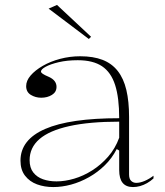

<svg xmlns="http://www.w3.org/2000/svg" viewBox="-20 -743 669 778"><path d="M305 -515Q358 -515 395.5 -500.5Q433 -486 457 -455.5Q481 -425 492 -378.5Q503 -332 503 -269V-36Q503 -18 511.5 -10Q520 -2 532 -2Q548 -2 566.5 -10Q585 -18 602 -31V-20Q590 -9 576 -1Q562 7 547.5 11Q533 15 519 15Q491 15 477 -2Q463 -19 463 -54Q463 -84 463 -97.5Q463 -111 463 -118Q463 -125 463 -133L453 -139Q434 -102 405 -73.5Q376 -45 340.5 -25Q305 -5 268 5Q231 15 196 15Q160 15 130 4Q100 -7 81.5 -31Q63 -55 63 -92Q63 -177 163 -220.5Q263 -264 463 -264Q463 -347 446.5 -398.5Q430 -450 393.5 -474.5Q357 -499 295 -499Q252 -499 218 -491Q184 -483 165 -472.5Q146 -462 146 -453Q146 -449 153 -444Q160 -439 179 -431Q209 -417 209 -391Q209 -370 190.5 -358.5Q172 -347 147 -347Q124 -347 105 -358.5Q86 -370 86 -394Q86 -416 104 -437Q122 -458 153 -476Q184 -494 223.5 -504.5Q263 -515 305 -515ZM463 -250Q342 -250 261 -232Q180 -214 140 -179.5Q100 -145 100 -94Q100 -63 115 -44Q130 -25 154.5 -16.5Q179 -8 209 -8Q243 -8 280.5 -19Q318 -30 353.5 -52.5Q389 -75 418 -108Q447 -141 463 -185ZM340 -585 177 -708 211 -723 349 -594Z"/></svg>

Font: Kalnia ExtraLight
Style: Regular
Weight: 250
Designer: Frida Medrano
Foundry: Frida Medrano
Version: Version 1.105